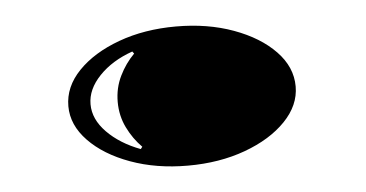

<svg xmlns="http://www.w3.org/2000/svg" viewBox="-31 -479 657 345"><g transform="rotate(-5 297.0 -306.5)"><path d="M296 -181Q239 -181 192.5 -198Q146 -215 118.5 -243.5Q91 -272 91 -306Q91 -341 118.5 -369.5Q146 -398 192.5 -415Q239 -432 296 -432Q353 -432 399.5 -415Q446 -398 473.5 -369.5Q501 -341 501 -306Q501 -272 473.5 -243.5Q446 -215 399.5 -198Q353 -181 296 -181ZM214 -218 217 -222Q201 -238 190.5 -259.5Q180 -281 180 -306Q180 -331 190.5 -352.5Q201 -374 217 -390L214 -394Q177 -381 154 -357Q131 -333 131 -306Q131 -279 154 -255.5Q177 -232 214 -218Z"/></g></svg>

Font: Diplomata SC
Style: Regular
Weight: 400
Designer: Eduardo Rodriguez Tunni
Foundry: Eduardo Rodriguez Tunni
Version: Version 1.002; ttfautohint (v1.8.4.7-5d5b);gftools[0.9.23]